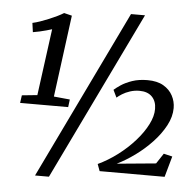

<svg xmlns="http://www.w3.org/2000/svg" viewBox="-58 -874 1003 983"><g transform="rotate(5 444.0 -382.0)"><path d="M55 -352 134 -360 180 -702.5Q168.5 -699 151.8 -694.2Q135 -689.5 117 -685.5Q99 -681.5 83 -679L76.5 -726Q95 -730 116.5 -737.5Q138 -745 159.8 -754Q181.5 -763 201 -772.5Q220.5 -782 234 -790.5L274.5 -780.5L219 -360L301.5 -352L296.5 -312.5H49.5ZM575.5 -815H647.5L229.5 51H158ZM485.5 0 472.5 -35.5Q524.5 -60 572.8 -96.5Q621 -133 659 -175.8Q697 -218.5 719 -261.8Q741 -305 740.5 -342Q740.5 -381 718 -404.2Q695.5 -427.5 653 -427.5Q628 -427.5 605 -420Q582 -412.5 565 -401.8Q548 -391 538.5 -382.5L520 -421Q531.5 -431.5 554.2 -446.8Q577 -462 611.2 -473.8Q645.5 -485.5 689.5 -485.5Q739.5 -485.5 771.5 -466.8Q803.5 -448 819.2 -418.2Q835 -388.5 835 -354.5Q835 -310 810.8 -264.5Q786.5 -219 747.2 -177.2Q708 -135.5 661.2 -101.5Q614.5 -67.5 569 -45.5L770 -64.5L805 -117.5L849.5 -107L819.5 0Z"/></g></svg>

Font: Merriweather 24pt Medium
Style: Italic
Weight: 500
Italic angle: -7.8°
Version: Version 2.101